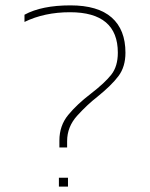

<svg xmlns="http://www.w3.org/2000/svg" viewBox="-20 -688 553 708"><path d="M227.5 -144.3V-167.7Q227.5 -220.6 264.9 -261.7Q302.4 -302.8 339.2 -331.3Q391.1 -373.2 416.8 -407.4Q442.6 -441.6 442.6 -493.6Q442.6 -578.6 391.8 -623.4Q341 -668.2 239.9 -668.2Q133.7 -668.2 70.3 -633.7V-607.1Q143.8 -642.9 238.1 -642.9Q414.5 -642.9 414.5 -493.6Q414.5 -443.5 390.6 -412.9Q366.7 -382.4 314.8 -342.4Q264.2 -303.8 231.6 -264.2Q199 -224.7 199 -169.6V-144.3ZM230.7 0V-32.6H197.2V0Z"/></svg>

Font: Arad-FD-VF Thin
Style: Regular
Weight: 100
Designer: Mohammad Darvishi
Version: Version 1.010;September 21, 2024;FontCreator 15.0.0.2992 64-